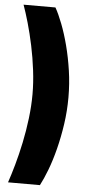

<svg xmlns="http://www.w3.org/2000/svg" viewBox="-59 -786 423 942"><g transform="rotate(5 152.5 -315.5)"><path d="M175 122H18Q31 84 45.5 32.5Q60 -19 72.5 -78.5Q85 -138 92.5 -200Q100 -262 100 -319Q100 -376 92.5 -437Q85 -498 72.5 -557Q60 -616 45.5 -666.5Q31 -717 18 -753H175Q192 -723 210 -676.5Q228 -630 243 -572.5Q258 -515 267.5 -450.5Q277 -386 277 -319Q277 -252 267.5 -187Q258 -122 243 -63Q228 -4 210 43Q192 90 175 122Z"/></g></svg>

Font: Cairo Play Black
Style: Regular
Weight: 900
Version: Version 3.119